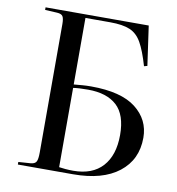

<svg xmlns="http://www.w3.org/2000/svg" viewBox="-82 -804 811 878"><g transform="rotate(10 324.0 -365.0)"><path d="M59 0V-12L117 -16Q136 -18 142 -29.5Q148 -41 148 -72V-668Q148 -694 141.5 -704Q135 -714 115 -715L59 -718V-730H538L564 -547L549 -543Q529 -612 508 -649Q487 -686 453.5 -700Q420 -714 363 -714H247V-405Q269 -407 287.5 -408.5Q306 -410 327 -410Q467 -410 535 -357Q603 -304 603 -220Q603 -118 527.5 -59Q452 0 315 0ZM313 -16Q402 -16 449 -68Q496 -120 496 -214Q496 -308 449.5 -350.5Q403 -393 316 -393Q272 -393 247 -389V-21Q258 -19 276.5 -17.5Q295 -16 313 -16Z"/></g></svg>

Font: Literata 72pt
Style: Regular
Weight: 400
Designer: Latin by Veronika Burian and Jose Scaglione. Greek by Irene Vlachou. Cyrillic by Vera Evstafieva.
Foundry: TypeTogether
Version: Version 3.002